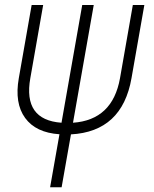

<svg xmlns="http://www.w3.org/2000/svg" viewBox="-20 -538 626 782"><path d="M184.1 224.6 222.2 8.8Q126 2.4 82.3 -57.6Q38.6 -117.7 56.6 -219.7L108.9 -517.6H155.8L103.5 -219.7Q73.2 -49.3 230.5 -38.1L314.9 -517.6H361.8L277.3 -38.1Q438.5 -49.3 468.8 -219.7L521 -517.6H567.9L515.6 -219.7Q477.5 -2 269 9.3L231 224.6Z"/></svg>

Font: Cascadia Mono ExtraLight
Style: Italic
Weight: 200
Italic angle: -10°
Monospace: yes
Designer: Aaron Bell
Foundry: Saja Typeworks
Version: Version 2404.023; ttfautohint (v1.8.4)